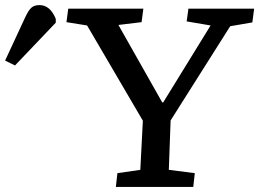

<svg xmlns="http://www.w3.org/2000/svg" viewBox="-233 -734 1018 754"><path d="M404 -332H408L594 -634L500 -650L507 -700H765L758 -646L671 -631L437 -261L430 -67L532 -54L526 0H222L228 -54L318 -67L328 -260L109 -634L28 -647L35 -700H330L323 -647L232 -636ZM-174 -477 -213 -496 -134 -666Q-121 -694 -109.5 -704Q-98 -714 -78 -714Q-36 -714 -14 -660V-645Z"/></svg>

Font: Literata 7pt Medium
Style: Italic
Weight: 500
Italic angle: -2°
Designer: Latin by Veronika Burian and Jose Scaglione. Greek by Irene Vlachou. Cyrillic by Vera Evstafieva
Foundry: TypeTogether
Version: Version 3.002